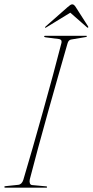

<svg xmlns="http://www.w3.org/2000/svg" viewBox="-20 -865 427 885"><path d="M117.5 -39Q115 -28.5 117.5 -20.8Q120 -13 127.5 -12L193 -6Q197 -6 197 -3Q197 0 194 0H5Q0 0 0 -3Q0 -7 6 -7L63.5 -13Q80.5 -14.5 87.5 -36Q108 -104.5 131.2 -185.5Q154.5 -266.5 178.2 -351.8Q202 -437 224 -518.2Q246 -599.5 263.5 -668Q265 -676.5 261.2 -680.5Q257.5 -684.5 252 -685L190 -693Q183.5 -694 183.5 -697Q183.5 -700 187.5 -700H377.5Q380.5 -700 380.5 -698Q380.5 -695 374 -694L309 -683Q295.5 -681.5 291 -664Q271 -595 247.8 -513.2Q224.5 -431.5 200.8 -346.8Q177 -262 155.5 -182.5Q134 -103 117.5 -39ZM386 -737.5Q384 -736 380.5 -739.5L304 -806.5L194.5 -739.5Q189 -736 188 -737.5Q186 -739.5 191 -743.5L292 -832.5Q299 -838.5 303.8 -841.8Q308.5 -845 313.5 -845Q321 -845 329 -832.5L386 -743.5Q388 -739.5 386 -737.5Z"/></svg>

Font: Fraunces 144pt Thin
Style: Italic
Weight: 100
Italic angle: -16°
Version: Version 1.000;[b76b70a41]